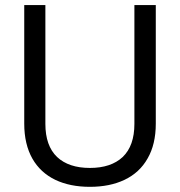

<svg xmlns="http://www.w3.org/2000/svg" viewBox="-20 -720 706 754"><path d="M333 13.7Q254.9 13.7 197.3 -13.7Q138.7 -42 107.4 -96.7Q75.2 -153.3 75.2 -234.4Q75.2 -389.6 75.2 -700.2Q95.7 -700.2 158.2 -700.2Q158.2 -583 158.2 -233.4Q158.2 -147.5 204.1 -103.5Q250 -60.5 333 -60.5Q416 -60.5 461.9 -103.5Q507.8 -147.5 507.8 -233.4Q507.8 -388.7 507.8 -700.2Q529.3 -700.2 591.8 -700.2Q591.8 -584 591.8 -234.4Q591.8 -153.3 559.6 -97.7Q528.3 -42 468.8 -13.7Q411.1 13.7 333 13.7Z"/></svg>

Font: Kadena Space Grotesk
Style: Regular
Weight: 400
Designer: Florian Karsten
Version: Version 2.000